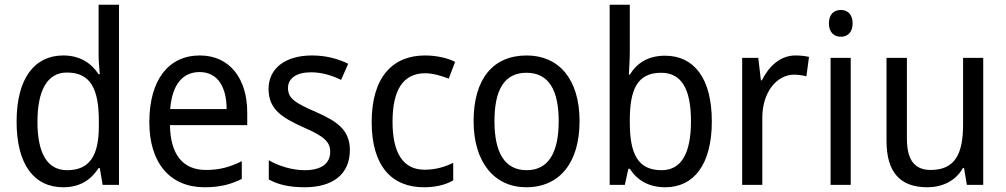

<svg xmlns="http://www.w3.org/2000/svg" viewBox="-20 -780 4246 810"><path d="M247 10C319 10 365 -23 396 -71H401L413 0H482V-760H396V-545C396 -524 399 -489 401 -467H396C365 -514 317 -546 247 -546C126 -546 50 -450 50 -267C50 -84 125 10 247 10ZM263 -62C179 -62 138 -134 138 -266C138 -396 178 -474 262 -474C363 -474 397 -404 397 -269V-248C397 -123 358 -62 263 -62Z M823 -546C691 -546 610 -443 610 -264C610 -94 696 10 843 10C906 10 951 -1 1000 -25V-100C950 -75 906 -63 849 -63C752 -63 699 -127 697 -252H1023V-306C1023 -447 950 -546 823 -546ZM822 -476C901 -476 936 -409 936 -320H698C706 -421 749 -476 822 -476Z M1456 -147C1456 -231 1403 -268 1314 -307C1225 -346 1195 -364 1195 -409C1195 -449 1230 -475 1292 -475C1337 -475 1380 -462 1419 -443L1449 -511C1404 -533 1354 -546 1296 -546C1187 -546 1113 -494 1113 -405C1113 -319 1169 -284 1260 -243C1348 -205 1373 -181 1373 -140C1373 -92 1339 -62 1265 -62C1209 -62 1151 -82 1114 -104V-23C1151 -2 1199 10 1265 10C1383 10 1456 -44 1456 -147Z M1768 10C1818 10 1859 0 1892 -19V-93C1857 -76 1818 -64 1771 -64C1681 -64 1636 -134 1636 -266C1636 -401 1681 -471 1774 -471C1805 -471 1844 -460 1873 -448L1900 -519C1869 -535 1822 -546 1773 -546C1637 -546 1548 -455 1548 -265C1548 -78 1634 10 1768 10Z M2425 -269C2425 -448 2336 -546 2202 -546C2059 -546 1978 -446 1978 -269C1978 -95 2066 10 2200 10C2342 10 2425 -95 2425 -269ZM2066 -269C2066 -400 2107 -473 2201 -473C2295 -473 2337 -400 2337 -269C2337 -138 2295 -62 2202 -62C2108 -62 2066 -138 2066 -269Z M2637 -563V-760H2552V0H2616L2631 -68H2637C2667 -21 2715 10 2787 10C2907 10 2983 -86 2983 -268C2983 -451 2907 -545 2786 -545C2714 -545 2667 -514 2637 -465H2633C2634 -490 2637 -527 2637 -563ZM2769 -473C2855 -473 2895 -405 2895 -269C2895 -132 2854 -62 2771 -62C2671 -62 2637 -131 2637 -263V-273C2637 -401 2668 -473 2769 -473Z M3336 -546C3272 -546 3224 -501 3194 -441H3190L3179 -536H3111V0H3196V-284C3196 -391 3257 -465 3330 -465C3347 -465 3367 -462 3382 -458L3393 -540C3376 -544 3355 -546 3336 -546Z M3528 -738C3498 -738 3477 -720 3477 -681C3477 -644 3498 -625 3528 -625C3556 -625 3577 -644 3577 -681C3577 -719 3556 -738 3528 -738ZM3569 -536H3484V0H3569Z M4128 -536H4043V-255C4043 -129 4008 -63 3906 -63C3838 -63 3806 -106 3806 -195V-536H3720V-186C3720 -56 3775 10 3892 10C3954 10 4012 -16 4042 -71H4047L4059 0H4128Z"/></svg>

Font: Noto Sans Lao Looped SemiCondensed
Style: Regular
Weight: 400
Width: 4
Designer: Mark Frömberg, Ben Mitchell
Foundry: The Fontpad Ltd
Version: Version 1.003